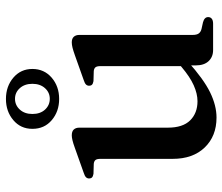

<svg xmlns="http://www.w3.org/2000/svg" viewBox="-71 -666 748 646"><g transform="rotate(-90 303.0 -343.0)"><path d="M406 -58V-90.5L403.5 -93.5V-379Q403.5 -390.5 399.8 -395.5Q396 -400.5 387 -401.5L353 -402.5Q344.5 -404 341 -407.5Q337.5 -411 337.5 -417Q337.5 -423.5 341.8 -427.8Q346 -432 357 -435.5L440 -465Q455.5 -470.5 465.5 -473Q475.5 -475.5 483.5 -475.5Q496 -475.5 502.2 -468.8Q508.5 -462 508.5 -450V-68.5Q508.5 -55 513.5 -48.2Q518.5 -41.5 528.5 -39L551 -34Q560 -31.5 564.2 -27.2Q568.5 -23 568.5 -16.5Q568.5 -9 563 -4.5Q557.5 0 546 0H457.5Q434.5 0 420.2 -15.2Q406 -30.5 406 -58ZM91.5 -136V-379Q91.5 -390.5 87.8 -395.5Q84 -400.5 75 -401.5L41 -402.5Q32.5 -404 29 -407.5Q25.5 -411 25.5 -417Q25.5 -423.5 29.8 -427.8Q34 -432 45 -435.5L128 -465Q144.5 -471 154.2 -473.2Q164 -475.5 170.5 -475.5Q184 -475.5 190.2 -468.8Q196.5 -462 196.5 -450V-152Q196.5 -102 221 -77.2Q245.5 -52.5 285.5 -52.5Q310.5 -52.5 339 -65.2Q367.5 -78 400.5 -106L422 -124L441 -104.5L419.5 -85.5Q360 -32 315.5 -10.2Q271 11.5 230.5 11.5Q168 11.5 129.8 -28.2Q91.5 -68 91.5 -136ZM293 -518Q251 -518 221.8 -542.8Q192.5 -567.5 192.5 -608Q192.5 -647.5 221.8 -672.2Q251 -697 293 -697Q335.5 -697 364.8 -672Q394 -647 394 -608Q394 -568.5 364.8 -543.2Q335.5 -518 293 -518ZM293.5 -666.5Q272 -666.5 257.2 -650.2Q242.5 -634 242.5 -608Q242.5 -581.5 257.2 -565.5Q272 -549.5 293.5 -549.5Q315 -549.5 329.5 -565.8Q344 -582 344 -608Q344 -634 329.5 -650.2Q315 -666.5 293.5 -666.5Z"/></g></svg>

Font: Fraunces
Style: Regular
Weight: 400
Version: Version 1.000;[b76b70a41]